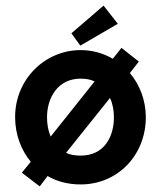

<svg xmlns="http://www.w3.org/2000/svg" viewBox="-20 -651 574 686"><path d="M235 -532 267 -488 401 -566 350 -631ZM387 -232C387 -163 353 -95 268 -95C248 -95 231 -98 216 -105L373 -301C383 -280 387 -255 387 -232ZM148 -232C148 -301 186 -370 268 -370C287 -370 304 -367 318 -360L161 -163C152 -184 148 -208 148 -232ZM58 -34 122 15 150 -22C184 -2 225 8 268 8C401 8 501 -97 501 -232C501 -293 479 -349 444 -390L476 -431L414 -480L383 -441C349 -461 310 -472 268 -472C141 -472 34 -368 34 -233C34 -171 55 -115 90 -73Z"/></svg>

Font: Hussar Tani
Style: Bold
Weight: 700
Foundry: Cannot Into Space Fonts
Version: Version 0.92